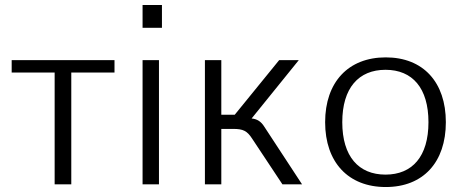

<svg xmlns="http://www.w3.org/2000/svg" viewBox="-20 -742 1882 773"><path d="M200 0H267V-450H441V-500H27V-450H200Z M620 0V-500H554V0ZM554 -630H632V-722H554Z M919 -223C959 -223 975 -215 995 -184L1117 0H1196L1044 -232C1031 -253 1015 -263 993 -265L1183 -500H1104L925 -280H871V-500H805V0H871V-223Z M1289 -250C1289 -89 1382 11 1533 11C1684 11 1775 -89 1775 -250C1775 -411 1684 -511 1533 -511C1382 -511 1289 -411 1289 -250ZM1358 -250C1358 -388 1424 -461 1532 -461C1641 -461 1705 -387 1705 -250C1705 -112 1640 -39 1532 -39C1424 -39 1358 -112 1358 -250Z"/></svg>

Font: Perun Light
Style: Regular
Weight: 300
Foundry: Copyright (c) Stefan Peev, Context Ltd, 2016
Version: Version 1.089